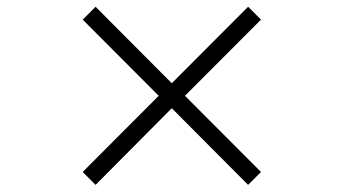

<svg xmlns="http://www.w3.org/2000/svg" viewBox="-20 -568 1002 560"><path d="M703.6 -28.8 481 -252.4 258.8 -28.8 221.2 -66.4 442.9 -288.6 221.2 -510.7 258.8 -548.3 481 -325.2 703.6 -548.3 741.2 -510.7 519.5 -288.6 741.2 -66.4Z"/></svg>

Font: Doulos SIL Eur
Style: Regular
Weight: 400
Designer: Walt Agee, Victor Gaultney, Peter Martin, Debbi Hosken, Becca Hirsbrunner
Foundry: SIL International
Version: Version 5.000